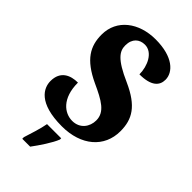

<svg xmlns="http://www.w3.org/2000/svg" viewBox="-284 -803 1102 1102"><g transform="rotate(45 267.0 -251.5)"><path d="M251 10C408 10 509 -78 509 -208C509 -305 470 -372 336 -432C204 -490 180 -530 180 -576C180 -632 214 -659 257 -659C320 -659 355 -583 355 -516C450 -516 483 -552 483 -600C483 -660 422 -724 279 -724C144 -724 40 -647 40 -524C40 -431 78 -361 211 -299C307 -255 367 -222 367 -154C367 -102 333 -54 271 -54C209 -54 139 -104 139 -233C80 -233 21 -209 21 -128C21 -72 61 10 251 10ZM141 208V221H205C237 178 281 113 297 71V61H182C175 103 153 170 141 208Z"/></g></svg>

Font: Noto Serif Tamil Condensed Black
Style: Regular
Weight: 900
Width: 3
Designer: Indian Type Foundry, Tom Grace, and the Monotype Design Team
Foundry: Monotype Imaging Inc.
Version: Version 2.004